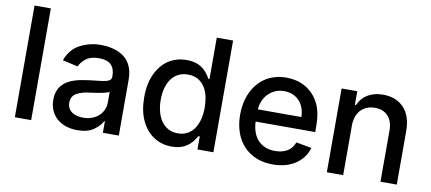

<svg xmlns="http://www.w3.org/2000/svg" viewBox="-67 -973 2764 1231"><g transform="rotate(10 1314.5 -357.5)"><path d="M177.6 -727.3V0H71.4V-727.3Z M503.9 -317.1Q540.8 -321.4 566.9 -324.2Q593 -327.1 609.6 -331.5Q626.1 -335.9 633.9 -343.9Q641.7 -351.9 641.7 -366.5V-369Q641.7 -416.9 616.3 -441.8Q590.9 -466.6 538 -466.6Q484.4 -466.6 453.8 -443.2Q422.9 -419.7 411.2 -390.6L311.4 -413.4Q338.1 -487.6 400.6 -520.2Q462.7 -552.6 536.6 -552.6Q552.6 -552.6 570.3 -550.8Q588.1 -549 606 -544.9Q623.9 -540.8 641.5 -534.1Q659.1 -527.3 675.1 -517Q691.4 -506.7 704.9 -492.5Q718.4 -478.3 728 -459.3Q737.6 -440.3 742.9 -416.2Q748.2 -392 748.2 -362.2V0H644.5V-74.6H640.3Q625 -44.4 585.9 -16Q547.2 12.1 479 12.1Q440.3 12.1 406.6 1.2Q372.9 -9.6 348 -30.7Q323.2 -51.8 308.9 -82.9Q294.7 -114 294.7 -154.1Q294.7 -185.4 303.1 -208.6Q311.4 -231.9 326.2 -248.9Q340.9 -266 360.8 -277.7Q380.7 -289.4 403.9 -297.1Q427.2 -304.7 452.8 -309.3Q478.3 -313.9 503.9 -317.1ZM398.8 -152.7Q398.8 -131 407.7 -115.8Q416.5 -100.5 431.3 -91.1Q446 -81.7 464.5 -77.4Q483 -73.2 502.1 -73.2Q535.5 -73.2 561.4 -83.5Q587.4 -93.8 605.3 -110.8Q623.2 -127.8 632.6 -150.2Q642 -172.6 642 -196.7V-267Q638.5 -263.5 629.3 -260.1Q620 -256.7 607.8 -253.9Q595.5 -251.1 581.5 -248.6Q567.5 -246.1 554.2 -244.1Q540.8 -242.2 529.3 -240.6Q517.8 -239 510.7 -237.9Q465.2 -232.6 431.8 -213.8Q398.8 -195.3 398.8 -152.7Z M895.6 -422.9Q925.8 -487.2 976.6 -519.9Q1027.3 -552.6 1094.5 -552.6Q1122.9 -552.6 1145.8 -546.9Q1168.7 -541.2 1187.5 -529.5Q1206.3 -517.8 1221.9 -499.8Q1237.6 -481.9 1251.4 -457H1257.8V-727.3H1364V0H1260.3V-84.9H1251.4Q1225.5 -37.3 1187.7 -13.3Q1149.9 10.7 1093.8 10.7Q1028.1 10.7 976.2 -23.1Q924.4 -56.8 895.1 -119.9Q865.8 -182.9 865.8 -271.7Q865.8 -360.1 895.6 -422.9ZM1117.2 -79.9Q1144.2 -79.9 1165.1 -87.9Q1186.1 -95.9 1201.9 -109.6Q1217.7 -123.2 1228.7 -141.9Q1239.7 -160.5 1246.6 -182Q1253.6 -203.5 1256.6 -226.7Q1259.6 -250 1259.6 -272.7Q1259.6 -307.5 1252.5 -341.4Q1245.4 -375.4 1228.9 -402.3Q1212.4 -429.3 1185 -445.8Q1157.7 -462.4 1117.2 -462.4Q1081.3 -462.4 1054.3 -448Q1027.3 -433.6 1009.2 -408.2Q991.1 -382.8 982.1 -348Q973 -313.2 973 -272.7Q973 -231.9 982.2 -196.6Q991.5 -161.2 1009.6 -135.3Q1027.7 -109.4 1054.7 -94.6Q1081.7 -79.9 1117.2 -79.9Z M1490.8 -269.2Q1490.8 -307.2 1498 -342.9Q1505.3 -378.6 1519.5 -410Q1533.7 -441.4 1554.9 -467.7Q1576 -494 1604 -512.8Q1632.1 -531.6 1666.9 -542.1Q1701.7 -552.6 1742.9 -552.6Q1775.9 -552.6 1806.1 -545.5Q1836.3 -538.4 1862.7 -524Q1889.2 -509.6 1911.2 -488.1Q1933.2 -466.6 1949.9 -437.5Q1984.4 -377.5 1984.4 -278.4V-240.8H1596.6Q1597.7 -205.3 1608 -175.1Q1618.3 -144.9 1637.6 -123Q1657 -101.2 1685.4 -89Q1713.8 -76.7 1751.4 -76.7Q1798.3 -76.7 1830.6 -96.2Q1862.9 -115.8 1877.1 -154.5L1977.6 -136.4Q1959.5 -70 1899.5 -29.5Q1839.5 11 1750.4 11Q1690.3 11 1642.2 -9.1Q1594.1 -29.1 1560.4 -65.7Q1526.6 -102.3 1508.7 -154.1Q1490.8 -206 1490.8 -269.2ZM1596.9 -320.3H1880.3Q1880 -351.2 1870.6 -377.5Q1861.2 -403.8 1843.6 -423.3Q1826 -442.8 1800.8 -453.8Q1775.6 -464.8 1743.6 -464.8Q1711.3 -464.8 1685 -453.1Q1658.7 -441.4 1639.7 -421.5Q1620.7 -401.6 1609.7 -375.4Q1598.7 -349.1 1596.9 -320.3Z M2102.6 0V-545.5H2204.5V-456.7H2211.3Q2220.9 -478.3 2235.6 -496.1Q2250.4 -513.8 2270.4 -526.3Q2290.5 -538.7 2315.9 -545.6Q2341.3 -552.6 2372.2 -552.6Q2414.1 -552.6 2447.8 -539.8Q2481.5 -527 2507.1 -500.4Q2557.9 -447.4 2557.9 -346.9V0H2451.7V-334.2Q2451.7 -364 2443.7 -387.4Q2435.7 -410.9 2420.8 -427Q2405.9 -443.2 2384.4 -451.9Q2362.9 -460.6 2335.9 -460.6Q2305 -460.6 2281.2 -450.3Q2257.5 -440 2241.5 -421.9Q2225.5 -403.8 2217.2 -378.7Q2208.8 -353.7 2208.8 -323.9V0Z"/></g></svg>

Font: Inter P Medium
Style: Regular
Weight: 500
Designer: Rasmus Andersson
Foundry: rsms
Version: Version 3.018;git-588b23468